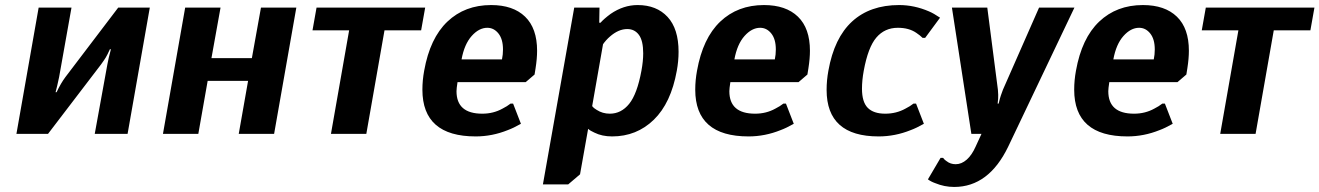

<svg xmlns="http://www.w3.org/2000/svg" viewBox="-20 -530 5223 760"><path d="M133 -500H263L214 -225Q211 -209 206.5 -191Q202 -173 200 -165H204Q221 -201 239 -225L448 -500H573L485 0H355L405 -275Q409 -298 419 -335H415Q405 -313 399 -303Q393 -293 380 -275L170 0H45Z M625 0 713 -500H853L817 -300H977L1013 -500H1153L1065 0H925L962 -210H802L765 0Z M1290 0 1362 -410H1217L1233 -500H1663L1647 -410H1502L1430 0Z M1652 -175Q1652 -212 1659 -250Q1682 -379 1751 -444.5Q1820 -510 1924 -510Q2011 -510 2058.5 -464Q2106 -418 2106 -329Q2106 -298 2100 -260L2096 -235L2061 -205H1791Q1787 -179 1787 -169Q1787 -80 1889 -80Q1933 -80 1969 -100Q1987 -109 2001 -120H2011L2042 -40Q2012 -23 1990 -15Q1928 10 1863 10Q1652 10 1652 -175ZM1967 -295Q1971 -314 1971 -334Q1971 -375 1953 -397.5Q1935 -420 1909 -420Q1876 -420 1847 -387.5Q1818 -355 1807 -295Z M2253 -500H2353L2352 -440H2357Q2370 -455 2397 -475Q2448 -510 2504 -510Q2579 -510 2622.5 -463Q2666 -416 2666 -325Q2666 -288 2659 -250Q2636 -122 2568 -56Q2500 10 2403 10Q2363 10 2333 -5Q2317 -12 2308 -20L2276 160L2229 200H2129ZM2519 -250Q2526 -288 2526 -319Q2526 -369 2509 -392Q2492 -415 2463 -415Q2428 -415 2394 -385Q2379 -372 2367 -355L2324 -110Q2331 -101 2342 -95Q2365 -80 2394 -80Q2439 -80 2470.5 -119Q2502 -158 2519 -250Z M2732 -175Q2732 -212 2739 -250Q2762 -379 2831 -444.5Q2900 -510 3004 -510Q3091 -510 3138.5 -464Q3186 -418 3186 -329Q3186 -298 3180 -260L3176 -235L3141 -205H2871Q2867 -179 2867 -169Q2867 -80 2969 -80Q3013 -80 3049 -100Q3067 -109 3081 -120H3091L3122 -40Q3092 -23 3070 -15Q3008 10 2943 10Q2732 10 2732 -175ZM3047 -295Q3051 -314 3051 -334Q3051 -375 3033 -397.5Q3015 -420 2989 -420Q2956 -420 2927 -387.5Q2898 -355 2887 -295Z M3252 -174Q3252 -212 3259 -250Q3282 -380 3353 -445Q3424 -510 3539 -510Q3599 -510 3657 -485Q3676 -477 3701 -460L3642 -380H3632Q3622 -390 3607 -400Q3578 -420 3534 -420Q3482 -420 3449 -381.5Q3416 -343 3399 -250Q3392 -212 3392 -179Q3392 -126 3415 -103Q3438 -80 3484 -80Q3528 -80 3564 -100Q3582 -109 3596 -120H3606L3637 -40Q3607 -23 3585 -15Q3523 10 3458 10Q3252 10 3252 -174Z M3682 195Q3665 189 3653 180L3703 95H3713Q3720 104 3727 108Q3742 120 3763 120Q3786 120 3806.5 102Q3827 84 3842 50L3865 0H3825L3748 -500H3888L3930 -175Q3932 -152 3931 -140L3929 -120H3933Q3934 -125 3938 -140Q3940 -148 3950 -175L4093 -500H4233L3971 50Q3894 210 3757 210Q3718 210 3682 195Z M4232 -175Q4232 -212 4239 -250Q4262 -379 4331 -444.5Q4400 -510 4504 -510Q4591 -510 4638.5 -464Q4686 -418 4686 -329Q4686 -298 4680 -260L4676 -235L4641 -205H4371Q4367 -179 4367 -169Q4367 -80 4469 -80Q4513 -80 4549 -100Q4567 -109 4581 -120H4591L4622 -40Q4592 -23 4570 -15Q4508 10 4443 10Q4232 10 4232 -175ZM4547 -295Q4551 -314 4551 -334Q4551 -375 4533 -397.5Q4515 -420 4489 -420Q4456 -420 4427 -387.5Q4398 -355 4387 -295Z M4810 0 4882 -410H4737L4753 -500H5183L5167 -410H5022L4950 0Z"/></svg>

Font: Scada
Style: Bold Italic
Weight: 700
Italic angle: -10°
Version: Version 4.000